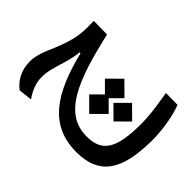

<svg xmlns="http://www.w3.org/2000/svg" viewBox="-202 -551 991 991"><g transform="rotate(-45 293.0 -55.5)"><path d="M340.8 312C423.3 312 514.6 293 558.6 274.4L559.6 189C504.9 197.3 435.1 211.9 355.5 211.9C168.5 211.9 111.3 166 111.3 58.1C111.3 -107.9 278.3 -175.8 558.1 -239.3L559.6 -337.4C489.3 -335 452.6 -336.9 391.1 -355.5C301.3 -382.3 250 -422.9 177.7 -422.9C127 -422.9 73.7 -404.8 35.2 -354.5L43.9 -279.8C78.1 -304.2 118.2 -322.8 164.1 -322.8C209 -322.8 246.1 -309.6 297.4 -294.4C333.5 -283.7 363.8 -276.9 392.6 -274.4V-267.6C161.1 -210 16.6 -121.1 16.6 77.6C16.6 248.5 121.1 312 340.8 312ZM389.2 -85.9 331.5 -28.3 274.4 -85.9 203.1 -14.6 274.4 56.6 331.5 -1 389.2 56.6 460 -14.6ZM332 33.7 264.2 101.6 332 169.9 399.9 101.6Z"/></g></svg>

Font: CaskaydiaCove Nerd Font
Style: Regular
Weight: 400
Designer: Aaron Bell
Foundry: Saja Typeworks
Version: Version 2111.1;Nerd Fonts 2.3.3